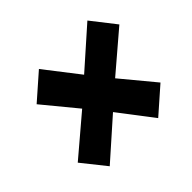

<svg xmlns="http://www.w3.org/2000/svg" viewBox="-126 -671 832 832"><g transform="rotate(-45 290.5 -255.0)"><path d="M117 2 293 -154 413 3 529 -99 403 -251 581 -403 495 -513 319 -357 198 -513 83 -412 209 -259 30 -107Z"/></g></svg>

Font: Jost ExtraBold
Style: Italic
Weight: 800
Italic angle: -5°
Version: Version 3.710